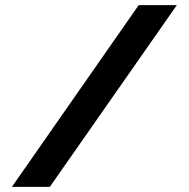

<svg xmlns="http://www.w3.org/2000/svg" viewBox="-20 -730 738 750"><path d="M670.8 -710 174.6 0H26.5L521.8 -710Z"/></svg>

Font: Raleway Thin
Style: Regular
Weight: 100
Designer: Matt McInerney, Pablo Impallari, Rodrigo Fuenzalida
Foundry: Matt McInerney, Pablo Impallari, Rodrigo Fuenzalida
Version: Version 4.026